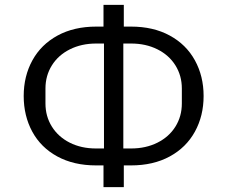

<svg xmlns="http://www.w3.org/2000/svg" viewBox="-20 -745 940 794"><path d="M377 -61Q285 -61 217 -98Q149 -135 113.5 -200.5Q78 -266 78 -348Q78 -430 114 -495.5Q150 -561 218 -598Q286 -635 378 -635H408V-725H492V-635H522Q614 -635 682 -598Q750 -561 786 -495.5Q822 -430 822 -348Q822 -266 786 -200.5Q750 -135 682 -98Q614 -61 522 -61H492V29H408V-61ZM410 -565H378Q317 -565 269 -541Q221 -517 194.5 -474.5Q168 -432 168 -379V-317Q168 -264 194.5 -221.5Q221 -179 268.5 -155Q316 -131 377 -131H410ZM732 -317V-379Q732 -432 705.5 -474.5Q679 -517 631 -541Q583 -565 522 -565H490V-131H522Q583 -131 631 -155Q679 -179 705.5 -221.5Q732 -264 732 -317Z"/></svg>

Font: iA Writer Duo V
Style: Regular
Weight: 400
Designer: Mike Abbink, Paul van der Laan, Pieter van Rosmalen, Oliver Reichenstein
Foundry: Information Architects Inc.
Version: Version 2.000